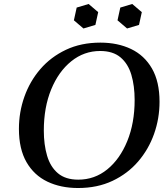

<svg xmlns="http://www.w3.org/2000/svg" viewBox="-20 -929 842 964"><path d="M484 -715Q571 -715 638 -683Q705 -651 743 -585Q781 -519 781 -418Q781 -334 753.5 -256.5Q726 -179 673.5 -118Q621 -57 545 -21Q469 15 372 15Q285 15 218 -17Q151 -49 113 -115Q75 -181 75 -282Q75 -366 102.5 -443.5Q130 -521 182.5 -582Q235 -643 311 -679Q387 -715 484 -715ZM373 -27Q455 -27 518.5 -78.5Q582 -130 619 -220.5Q656 -311 656 -427Q656 -498 639.5 -553.5Q623 -609 585 -641Q547 -673 483 -673Q402 -673 338 -621.5Q274 -570 237 -480Q200 -390 200 -273Q200 -203 216.5 -147Q233 -91 271 -59Q309 -27 373 -27ZM425 -909 473 -868 459 -804 399 -786 351 -827 365 -891ZM644 -909 692 -868 678 -804 618 -786 570 -827 584 -891Z"/></svg>

Font: Poltawski Nowy
Style: Italic
Weight: 400
Italic angle: -12°
Designer: Adam Pótawski, Mateusz Machalski, Borys Kosmynka, Ania Wieluska
Foundry: Capitalics.wtf
Version: Version 1.001;gftools[0.9.25]